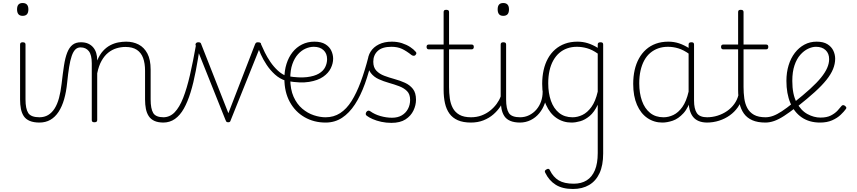

<svg xmlns="http://www.w3.org/2000/svg" viewBox="-20 -795 5676 1272"><path d="M243 17Q203 17 177 6Q151 -5 137.5 -25.5Q124 -46 118.5 -74Q113 -102 113 -136V-500Q113 -508 117.5 -511.5Q122 -515 130 -515Q140 -515 144.5 -511.5Q149 -508 149 -500V-136Q149 -75 167 -46.5Q185 -18 243 -18Q250 -18 253 -12.5Q256 -7 256 -0.5Q256 6 253 11.5Q250 17 243 17ZM130 -690Q111 -690 102 -701Q93 -712 93 -733Q93 -754 102 -764.5Q111 -775 130 -775Q149 -775 158.5 -764.5Q168 -754 168 -733Q168 -711 158.5 -700.5Q149 -690 130 -690Z M240 17Q231 17 226 11.5Q221 6 221 -0.5Q221 -7 226 -12.5Q231 -18 240 -18Q274 -18 299 -33Q324 -48 342 -76.5Q360 -105 371 -146Q382 -187 388 -239Q396 -309 404 -361Q412 -413 425.5 -447Q439 -481 460.5 -498Q482 -515 516 -515Q525 -515 529.5 -510Q534 -505 533.5 -498Q533 -491 528 -486Q523 -481 514 -481Q493 -481 479 -467Q465 -453 455 -424Q445 -395 438 -351Q431 -307 425 -248Q419 -187 405 -138Q391 -89 368 -54Q345 -19 313.5 -1Q282 17 240 17Z M1065 17Q1027 17 1003 6Q979 -5 965.5 -25.5Q952 -46 946.5 -74Q941 -102 941 -136V-326Q941 -376 928 -411Q915 -446 886.5 -465Q858 -484 811 -484Q781 -484 751.5 -475Q722 -466 697 -446Q672 -426 653 -392.5Q634 -359 624 -309V0Q624 8 619.5 11.5Q615 15 605 15Q596 15 592 11.5Q588 8 588 0V-376Q588 -431 568.5 -456Q549 -481 514 -481Q505 -481 500.5 -486Q496 -491 496.5 -498Q497 -505 502 -510Q507 -515 516 -515Q544 -515 564 -506Q584 -497 597.5 -481Q611 -465 617.5 -443.5Q624 -422 624 -397V-394Q640 -433 662.5 -457.5Q685 -482 711 -495.5Q737 -509 764 -514Q791 -519 816 -519Q862 -519 898.5 -500Q935 -481 956.5 -440.5Q978 -400 978 -334V-136Q978 -75 995 -46.5Q1012 -18 1065 -18Q1072 -18 1075.5 -12.5Q1079 -7 1079 -0.5Q1079 6 1075.5 11.5Q1072 17 1065 17Z M1061 17Q1052 17 1047 11.5Q1042 6 1042 -0.5Q1042 -7 1047 -12.5Q1052 -18 1061 -18Q1105 -18 1137 -51Q1169 -84 1193.5 -146.5Q1218 -209 1238.5 -298Q1259 -387 1279 -500Q1280 -507 1287.5 -508Q1295 -509 1301.5 -505.5Q1308 -502 1306 -495Q1292 -404 1277 -325Q1262 -246 1242.5 -183Q1223 -120 1198 -75.5Q1173 -31 1139 -7Q1105 17 1061 17Z M1492 15Q1482 15 1479.5 11Q1477 7 1474 0L1277 -493Q1273 -501 1278 -508Q1283 -515 1294 -515Q1304 -515 1308 -511.5Q1312 -508 1314 -500L1493 -45L1669 -500Q1672 -508 1676 -511.5Q1680 -515 1689 -515Q1702 -515 1707 -509.5Q1712 -504 1707 -493L1509 0Q1507 7 1504 11Q1501 15 1492 15Z M1873 -260Q1833 -273 1801.5 -301.5Q1770 -330 1746.5 -365.5Q1723 -401 1707.5 -435.5Q1692 -470 1686 -495Q1685 -500 1687 -504Q1689 -508 1693.5 -510Q1698 -512 1702 -511Q1706 -510 1708 -505Q1719 -479 1734.5 -447.5Q1750 -416 1771.5 -384.5Q1793 -353 1820.5 -327.5Q1848 -302 1882 -289Q1889 -287 1891 -281.5Q1893 -276 1891.5 -270Q1890 -264 1885.5 -261Q1881 -258 1873 -260Z M1888 -290Q1963 -278 2013 -284Q2063 -290 2092.5 -307.5Q2122 -325 2134.5 -350.5Q2147 -376 2147 -403Q2147 -441 2123 -463Q2099 -485 2059 -485Q2032 -485 2004.5 -473Q1977 -461 1954 -435.5Q1931 -410 1917 -370.5Q1903 -331 1903 -275Q1903 -203 1925 -154Q1947 -105 1982.5 -75Q2018 -45 2059 -31.5Q2100 -18 2137 -18Q2147 -18 2152 -12.5Q2157 -7 2157 -0.5Q2157 6 2152 11.5Q2147 17 2137 17Q2060 17 1998 -18.5Q1936 -54 1900 -119.5Q1864 -185 1864 -275Q1864 -327 1878 -371.5Q1892 -416 1918 -449Q1944 -482 1981 -500.5Q2018 -519 2063 -519Q2108 -519 2135.5 -502Q2163 -485 2175 -459Q2187 -433 2187 -406Q2187 -375 2171.5 -343Q2156 -311 2121 -286.5Q2086 -262 2028 -252.5Q1970 -243 1885 -258Z M2137 17Q2128 17 2123 11.5Q2118 6 2118 -0.5Q2118 -7 2123 -12.5Q2128 -18 2137 -18Q2191 -18 2233.5 -45.5Q2276 -73 2309 -125.5Q2342 -178 2369.5 -252Q2397 -326 2421 -419Q2423 -427 2430 -428Q2437 -429 2443 -425.5Q2449 -422 2447 -414Q2426 -319 2397.5 -240Q2369 -161 2331.5 -103.5Q2294 -46 2246 -14.5Q2198 17 2137 17Z M2573 19Q2538 19 2506 12Q2474 5 2449 -6Q2424 -17 2410 -28Q2403 -33 2403 -39.5Q2403 -46 2407 -53Q2413 -61 2419.5 -62Q2426 -63 2433 -58Q2462 -37 2501 -26Q2540 -15 2577 -15Q2615 -15 2641.5 -30.5Q2668 -46 2682.5 -73Q2697 -100 2697 -133Q2697 -171 2676.5 -191.5Q2656 -212 2624 -224Q2592 -236 2556.5 -246Q2521 -256 2489 -270.5Q2457 -285 2436.5 -311.5Q2416 -338 2416 -384Q2416 -422 2435 -452.5Q2454 -483 2490 -501Q2526 -519 2576 -519Q2612 -519 2643 -509Q2674 -499 2697.5 -483.5Q2721 -468 2735 -451Q2740 -445 2738 -439.5Q2736 -434 2731 -429Q2727 -425 2720 -425.5Q2713 -426 2707 -430Q2673 -457 2643.5 -471Q2614 -485 2573 -485Q2512 -485 2482.5 -457.5Q2453 -430 2453 -386Q2453 -348 2473.5 -326.5Q2494 -305 2526 -293Q2558 -281 2594.5 -271Q2631 -261 2663 -246.5Q2695 -232 2715.5 -206Q2736 -180 2736 -134Q2736 -98 2719 -62.5Q2702 -27 2666.5 -4Q2631 19 2573 19Z M3101 17Q3048 17 3013 1.5Q2978 -14 2957.5 -42.5Q2937 -71 2928 -111Q2919 -151 2919 -200V-468H2821Q2813 -468 2809.5 -472.5Q2806 -477 2806 -484Q2806 -492 2809.5 -496Q2813 -500 2821 -500H2919V-715Q2919 -723 2923 -726.5Q2927 -730 2936 -730Q2946 -730 2950.5 -726.5Q2955 -723 2955 -715V-500H3104Q3112 -500 3115.5 -496Q3119 -492 3119 -484Q3119 -477 3115.5 -472.5Q3112 -468 3104 -468H2955V-218Q2955 -179 2960 -143Q2965 -107 2980 -79Q2995 -51 3024 -34.5Q3053 -18 3102 -18Q3110 -18 3114 -12.5Q3118 -7 3118 -0.5Q3118 6 3114 11.5Q3110 17 3101 17Z M3099 17Q3090 17 3085 11.5Q3080 6 3080 -0.5Q3080 -7 3085 -12.5Q3090 -18 3099 -18Q3138 -18 3170 -30Q3202 -42 3227 -62Q3252 -82 3270 -106.5Q3288 -131 3297 -156Q3300 -165 3307.5 -165Q3315 -165 3320 -158.5Q3325 -152 3322 -143Q3313 -117 3294.5 -89Q3276 -61 3248.5 -37Q3221 -13 3183.5 2Q3146 17 3099 17Z M3427 17Q3387 17 3361 6Q3335 -5 3321.5 -25.5Q3308 -46 3302.5 -74Q3297 -102 3297 -136V-500Q3297 -508 3301.5 -511.5Q3306 -515 3314 -515Q3324 -515 3328.5 -511.5Q3333 -508 3333 -500V-136Q3333 -75 3351 -46.5Q3369 -18 3427 -18Q3434 -18 3437 -12.5Q3440 -7 3440 -0.5Q3440 6 3437 11.5Q3434 17 3427 17ZM3314 -690Q3295 -690 3286 -701Q3277 -712 3277 -733Q3277 -754 3286 -764.5Q3295 -775 3314 -775Q3333 -775 3342.5 -764.5Q3352 -754 3352 -733Q3352 -711 3342.5 -700.5Q3333 -690 3314 -690Z M3424 17Q3415 17 3410 11.5Q3405 6 3405 -0.5Q3405 -7 3410 -12.5Q3415 -18 3424 -18Q3458 -18 3486 -32Q3514 -46 3534 -69.5Q3554 -93 3564.5 -123Q3575 -153 3575 -186Q3575 -196 3582 -199.5Q3589 -203 3595.5 -199.5Q3602 -196 3602 -186Q3602 -146 3589 -109.5Q3576 -73 3552.5 -44.5Q3529 -16 3496 0.5Q3463 17 3424 17Z M3776 457Q3706 457 3661.5 429Q3617 401 3592 349Q3588 341 3590.5 336Q3593 331 3601 327Q3609 322 3615 324Q3621 326 3623 333Q3645 378 3681.5 400Q3718 422 3781 422Q3831 422 3866.5 400Q3902 378 3921 333Q3940 288 3940 219V-101Q3917 -52 3886.5 -26.5Q3856 -1 3824.5 8Q3793 17 3766 17Q3711 17 3667 -13Q3623 -43 3597.5 -100.5Q3572 -158 3572 -239Q3572 -288 3581.5 -330.5Q3591 -373 3610 -407.5Q3629 -442 3657.5 -467Q3686 -492 3723 -505.5Q3760 -519 3806 -519Q3841 -519 3873.5 -509Q3906 -499 3940 -478V-500Q3940 -508 3944.5 -511.5Q3949 -515 3958 -515Q3968 -515 3972 -511.5Q3976 -508 3976 -500V222Q3976 300 3952 352Q3928 404 3883 430.5Q3838 457 3776 457ZM3773 -18Q3806 -18 3838.5 -33.5Q3871 -49 3898 -86Q3925 -123 3940 -188V-440Q3903 -466 3869 -475.5Q3835 -485 3802 -485Q3767 -485 3737.5 -474.5Q3708 -464 3685 -444Q3662 -424 3645.5 -394.5Q3629 -365 3620.5 -327Q3612 -289 3612 -243Q3612 -178 3630 -127Q3648 -76 3684 -47Q3720 -18 3773 -18Z M4368 17Q4313 17 4269 -13Q4225 -43 4200 -100.5Q4175 -158 4175 -239Q4175 -288 4184.5 -330.5Q4194 -373 4213 -407.5Q4232 -442 4260 -467Q4288 -492 4325 -505.5Q4362 -519 4408 -519Q4445 -519 4478.5 -508Q4512 -497 4548 -474V-436Q4509 -464 4474.5 -474.5Q4440 -485 4405 -485Q4370 -485 4340.5 -474.5Q4311 -464 4287.5 -444Q4264 -424 4248 -394.5Q4232 -365 4223.5 -327Q4215 -289 4215 -243Q4215 -178 4233 -127Q4251 -76 4287 -47Q4323 -18 4376 -18Q4409 -18 4441.5 -33.5Q4474 -49 4500.5 -86Q4527 -123 4542 -188L4562 -154Q4542 -82 4508 -45Q4474 -8 4437 4.5Q4400 17 4368 17ZM4666 17Q4633 17 4609 7Q4585 -3 4570.5 -22Q4556 -41 4549 -68Q4542 -95 4542 -128V-500Q4542 -508 4546.5 -511.5Q4551 -515 4561 -515Q4570 -515 4574 -511.5Q4578 -508 4578 -500V-129Q4578 -74 4596.5 -46Q4615 -18 4666 -18Q4672 -18 4676 -12.5Q4680 -7 4680 -0.5Q4680 6 4677 11.5Q4674 17 4666 17Z M4662 17Q4653 17 4648 11.5Q4643 6 4643 -0.5Q4643 -7 4648 -12.5Q4653 -18 4662 -18Q4700 -18 4734.5 -29Q4769 -40 4797 -59.5Q4825 -79 4844.5 -106Q4864 -133 4872 -165Q4874 -174 4882 -173.5Q4890 -173 4896 -167Q4902 -161 4898 -151Q4889 -114 4867.5 -83.5Q4846 -53 4814.5 -30.5Q4783 -8 4744 4.5Q4705 17 4662 17Z M5052 17Q4999 17 4964 1.5Q4929 -14 4908.5 -42.5Q4888 -71 4879 -111Q4870 -151 4870 -200V-468H4772Q4764 -468 4760.5 -472.5Q4757 -477 4757 -484Q4757 -492 4760.5 -496Q4764 -500 4772 -500H4870V-715Q4870 -723 4874 -726.5Q4878 -730 4887 -730Q4897 -730 4901.5 -726.5Q4906 -723 4906 -715V-500H5055Q5063 -500 5066.5 -496Q5070 -492 5070 -484Q5070 -477 5066.5 -472.5Q5063 -468 5055 -468H4906V-218Q4906 -179 4911 -143Q4916 -107 4931 -79Q4946 -51 4975 -34.5Q5004 -18 5053 -18Q5061 -18 5065 -12.5Q5069 -7 5069 -0.5Q5069 6 5065 11.5Q5061 17 5052 17Z M5050 17Q5041 17 5036 11.5Q5031 6 5031 -0.5Q5031 -7 5036 -12.5Q5041 -18 5050 -18Q5076 -18 5102 -27.5Q5128 -37 5160 -58Q5192 -79 5235 -114Q5240 -118 5246 -115.5Q5252 -113 5256 -107.5Q5260 -102 5260.5 -95.5Q5261 -89 5255 -85Q5210 -50 5174.5 -27Q5139 -4 5109 6.5Q5079 17 5050 17Z M5413 17Q5342 17 5292 -17Q5242 -51 5216 -113Q5190 -175 5190 -259Q5190 -315 5204.5 -362.5Q5219 -410 5246 -445Q5273 -480 5309.5 -499.5Q5346 -519 5390 -519Q5435 -519 5462 -502Q5489 -485 5501 -459Q5513 -433 5513 -406Q5513 -372 5499 -337.5Q5485 -303 5455 -265.5Q5425 -228 5377.5 -185Q5330 -142 5263 -89L5240 -116Q5303 -166 5347.5 -206.5Q5392 -247 5419.5 -281Q5447 -315 5460 -345Q5473 -375 5473 -403Q5473 -441 5449.5 -463Q5426 -485 5386 -485Q5361 -485 5333.5 -472Q5306 -459 5282 -432Q5258 -405 5243.5 -362Q5229 -319 5229 -259Q5229 -170 5257.5 -116.5Q5286 -63 5329 -39.5Q5372 -16 5416 -16Q5458 -16 5485 -30Q5512 -44 5529 -62.5Q5546 -81 5556 -94Q5561 -99 5566.5 -98.5Q5572 -98 5578 -94Q5583 -90 5586 -84.5Q5589 -79 5584 -73Q5572 -56 5549.5 -34.5Q5527 -13 5493 2Q5459 17 5413 17Z"/></svg>

Font: Playwrite US Modern Thin
Style: Regular
Weight: 250
Designer: Veronika Burian, José Scaglione
Foundry: TypeTogether
Version: Version 1.003